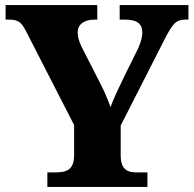

<svg xmlns="http://www.w3.org/2000/svg" viewBox="-20 -734 761 754"><path d="M166 0H559V-57H516C482 -57 454 -67 454 -124V-241L626 -579C658 -641 671 -657 708 -657H720V-714H450V-657H471C517 -657 539 -642 539 -605C539 -597 537 -577 523 -545L467 -432C447 -389 426 -348 414 -313C403 -344 393 -369 374 -406L300 -551C291 -569 285 -590 285 -606C285 -638 310 -657 351 -657H362V-714H2V-657H15C57 -657 66 -643 86 -604L271 -243V-124C271 -68 242 -57 199 -57H166Z"/></svg>

Font: Noto Serif Gurmukhi ExtraBold
Style: Regular
Weight: 800
Designer: Vaibhav Singh and the Monotype Design Team
Foundry: Monotype Imaging Inc.
Version: Version 2.004